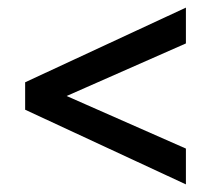

<svg xmlns="http://www.w3.org/2000/svg" viewBox="-20 -482 570 504"><path d="M468 2 46 -194V-266L468 -462V-368L105 -208V-252L468 -92Z"/></svg>

Font: Ysabeau Office
Style: Bold Italic
Weight: 700
Italic angle: -12°
Designer: Christian Thalmann (Catharsis Fonts)
Version: Version 2.001;gftools[0.9.30]; featfreeze: tnum,lnum,ss02